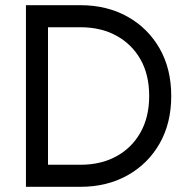

<svg xmlns="http://www.w3.org/2000/svg" viewBox="-20 -720 720 740"><path d="M127 0H165H290Q392 0 471 -44Q550 -88 595 -166.5Q640 -245 640 -350Q640 -455 595 -533.5Q550 -612 471 -656Q392 -700 290 -700H165H127H80V0ZM165 -85V-615H290Q369 -615 428.5 -582.5Q488 -550 521.5 -491Q555 -432 555 -350Q555 -269 521.5 -209.5Q488 -150 428.5 -117.5Q369 -85 290 -85Z"/></svg>

Font: Jost-400-Book
Style: Regular
Weight: 400
Version: Version 3.200; ttfautohint (v0.97) -l 8 -r 50 -G 200 -x 14 -